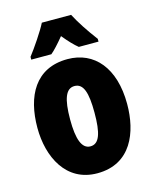

<svg xmlns="http://www.w3.org/2000/svg" viewBox="-116 -844 748 932"><g transform="rotate(-15 258.0 -378.0)"><path d="M332 -766H185C168 -731 116 -654 89 -620V-606H190C207 -620 230 -645 258 -679C285 -646 308 -622 328 -606H427V-620C387 -673 355 -722 332 -766ZM483 -278C483 -460 393 -563 259 -563C97 -563 32 -437 32 -278C32 -132 100 10 257 10C427 10 483 -136 483 -278ZM196 -276C196 -380 215 -428 258 -428C303 -428 319 -379 319 -278C319 -176 303 -125 258 -125C215 -125 196 -177 196 -276Z"/></g></svg>

Font: Noto Sans Arabic UI XCn Bk
Style: Regular
Weight: 900
Width: 2
Designer: Monotype Design Team, Nadine Chahine and Nizar Qandah
Foundry: Monotype Imaging Inc.
Version: Version 2.010